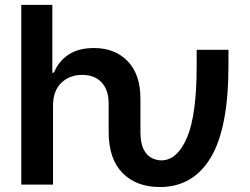

<svg xmlns="http://www.w3.org/2000/svg" viewBox="-20 -747 1011 777"><path d="M627.1 9.9Q532 9.9 475.9 -46.9Q419.7 -103.7 419.7 -213.8V-327.4Q419.7 -382.5 391.5 -413.2Q363.3 -443.9 312.5 -443.9Q261 -443.9 227.8 -411.4Q194.6 -378.9 194.6 -319.6V0H66.1V-727.3H191.8V-452.8H198.2Q217 -499.3 257.3 -525.9Q297.6 -552.6 360.4 -552.6Q445.3 -552.6 496.8 -499.3Q548.3 -446 548.3 -347.3V-213.8Q548.3 -167.6 561.3 -142.6Q574.2 -117.5 593.8 -107.8Q613.3 -98 632.8 -98Q697.1 -98 736.5 -189.5Q775.9 -280.9 775.9 -480.8V-545.5H904.5V-480.8Q904.5 -228.7 832.9 -109.4Q761.4 9.9 627.1 9.9Z"/></svg>

Font: Linik Sans SemiBold
Style: Regular
Weight: 600
Designer: Rasmus Andersson (font), Cristiano Sobral (main changes)
Foundry: rsms
Version: Version 3.018;June 1, 2022;FontCreator 14.0.0.2814 64-bit; t